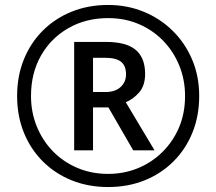

<svg xmlns="http://www.w3.org/2000/svg" viewBox="-20 -744 872 774"><path d="M416 10Q336 10 269 -17Q202 -44 152.5 -93.5Q103 -143 76 -210Q49 -277 49 -357Q49 -437 76 -504Q103 -571 152.5 -620.5Q202 -670 269 -697Q336 -724 416 -724Q492 -724 558.5 -697Q625 -670 675.5 -620.5Q726 -571 754.5 -504Q783 -437 783 -357Q783 -277 756 -210Q729 -143 679.5 -93.5Q630 -44 563 -17Q496 10 416 10ZM416 -43Q480 -43 536 -66Q592 -89 635 -131.5Q678 -174 702 -231Q726 -288 726 -357Q726 -422 703 -479Q680 -536 638.5 -579Q597 -622 540.5 -646.5Q484 -671 416 -671Q326 -671 255.5 -630.5Q185 -590 145 -519.5Q105 -449 105 -357Q105 -292 128 -235Q151 -178 192.5 -135Q234 -92 291 -67.5Q348 -43 416 -43ZM279 -138V-575H407Q489 -575 527 -543Q565 -511 565 -446Q565 -399 541 -371.5Q517 -344 487 -332L603 -138H517L417 -311H355V-138ZM405 -373Q444 -373 466 -393Q488 -413 488 -444Q488 -479 468 -495Q448 -511 404 -511H355V-373Z"/></svg>

Font: Noto Sans Myanmar UI
Style: Regular
Weight: 400
Designer: Monotype Design Team
Foundry: Monotype Imaging Inc.
Version: Version 2.103; ttfautohint (v1.8.4.7-5d5b)